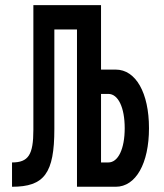

<svg xmlns="http://www.w3.org/2000/svg" viewBox="-20 -713 626 733"><path d="M25.9 0C148.9 0 187.5 -51.3 187.5 -220.7V-600.6H273.9V0H421.9C498.5 0 548.8 -88.9 548.8 -223.6C548.8 -358.4 498.5 -447.3 421.9 -447.3H365.7V-693.4H107.4V-217.3C107.4 -122.1 88.4 -92.8 25.9 -92.8ZM365.7 -92.8V-354.5H393.6C431.2 -354.5 456.1 -302.7 456.1 -223.6C456.1 -144.5 431.2 -92.8 393.6 -92.8Z"/></svg>

Font: Cascadia Mono NF
Style: Regular
Weight: 400
Monospace: yes
Designer: Aaron Bell
Foundry: Saja Typeworks
Version: Version 2404.023